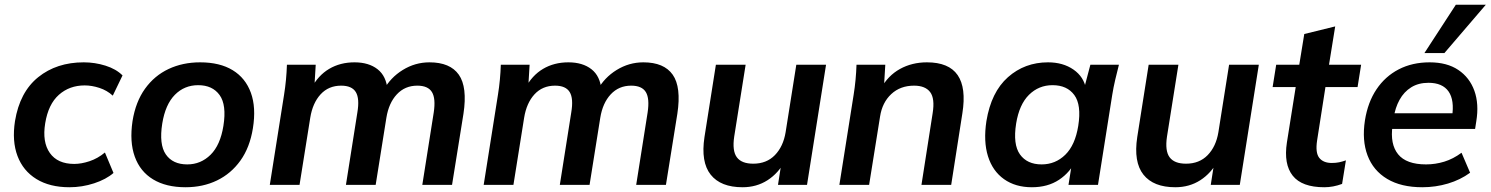

<svg xmlns="http://www.w3.org/2000/svg" viewBox="-20 -777 6265 807"><path d="M272 10Q189 10 133 -24.5Q77 -59 53.5 -121.5Q30 -184 43 -268Q63 -390 140.5 -452.5Q218 -515 332 -515Q379 -515 423.5 -501Q468 -487 495 -460L454 -375Q430 -397 398 -407.5Q366 -418 336 -418Q272 -418 227.5 -378.5Q183 -339 170 -259Q157 -180 189.5 -134Q222 -88 292 -88Q322 -88 356.5 -99.5Q391 -111 421 -136L457 -50Q426 -23 375.5 -6.5Q325 10 272 10Z M760 10Q678 10 623.5 -23Q569 -56 546.5 -118.5Q524 -181 537 -268Q550 -349 589.5 -404Q629 -459 688.5 -487Q748 -515 821 -515Q904 -515 958 -482Q1012 -449 1034.5 -387Q1057 -325 1043 -238Q1030 -157 990.5 -102Q951 -47 892 -18.5Q833 10 760 10ZM767 -86Q824 -86 865 -126.5Q906 -167 919 -248Q933 -336 903 -377.5Q873 -419 813 -419Q755 -419 715 -378.5Q675 -338 662 -258Q648 -170 677 -128Q706 -86 767 -86Z M1114 0 1174 -379Q1179 -410 1182 -442Q1185 -474 1186 -505H1307L1301 -405H1288Q1317 -460 1363.5 -487.5Q1410 -515 1470 -515Q1530 -515 1567 -486Q1604 -457 1609 -398H1592Q1621 -451 1673 -483Q1725 -515 1785 -515Q1872 -515 1908.5 -463Q1945 -411 1928 -299L1880 0H1755L1803 -304Q1812 -363 1795.5 -390Q1779 -417 1734 -417Q1682 -417 1648 -380.5Q1614 -344 1604 -282L1559 0H1434L1482 -304Q1492 -363 1475.5 -390Q1459 -417 1414 -417Q1361 -417 1327.5 -380.5Q1294 -344 1284 -282L1239 0Z M2013 0 2073 -379Q2078 -410 2081 -442Q2084 -474 2085 -505H2206L2200 -405H2187Q2216 -460 2262.5 -487.5Q2309 -515 2369 -515Q2429 -515 2466 -486Q2503 -457 2508 -398H2491Q2520 -451 2572 -483Q2624 -515 2684 -515Q2771 -515 2807.5 -463Q2844 -411 2827 -299L2779 0H2654L2702 -304Q2711 -363 2694.5 -390Q2678 -417 2633 -417Q2581 -417 2547 -380.5Q2513 -344 2503 -282L2458 0H2333L2381 -304Q2391 -363 2374.5 -390Q2358 -417 2313 -417Q2260 -417 2226.5 -380.5Q2193 -344 2183 -282L2138 0Z M3101 10Q3009 10 2967 -43Q2925 -96 2941 -201L2989 -505H3114L3066 -203Q3057 -143 3077 -116Q3097 -89 3146 -89Q3202 -89 3237 -125Q3272 -161 3282 -221L3327 -505H3452L3372 0H3250L3266 -103H3281Q3252 -49 3206 -19.5Q3160 10 3101 10Z M3508 0 3568 -379Q3573 -410 3576 -442Q3579 -474 3580 -505H3701L3695 -405L3682 -404Q3712 -459 3762.5 -487Q3813 -515 3876 -515Q3968 -515 4005 -461.5Q4042 -408 4025 -301L3978 0H3853L3900 -301Q3910 -363 3889.5 -390Q3869 -417 3822 -417Q3764 -417 3726 -381.5Q3688 -346 3679 -287L3633 0Z M4317 10Q4248 10 4200 -24Q4152 -58 4132.5 -120.5Q4113 -183 4126 -268Q4146 -390 4216.5 -452.5Q4287 -515 4385 -515Q4448 -515 4492 -484.5Q4536 -454 4545 -402L4535 -399L4563 -505H4683Q4675 -474 4667.5 -442Q4660 -410 4655 -379L4595 0H4471L4488 -107H4504Q4479 -53 4431.5 -21.5Q4384 10 4317 10ZM4358 -86Q4416 -86 4457.5 -126.5Q4499 -167 4512 -248Q4526 -336 4495.5 -377.5Q4465 -419 4404 -419Q4346 -419 4305 -378.5Q4264 -338 4251 -258Q4237 -170 4267 -128Q4297 -86 4358 -86Z M4920 10Q4828 10 4786 -43Q4744 -96 4760 -201L4808 -505H4933L4885 -203Q4876 -143 4896 -116Q4916 -89 4965 -89Q5021 -89 5056 -125Q5091 -161 5101 -221L5146 -505H5271L5191 0H5069L5085 -103H5100Q5071 -49 5025 -19.5Q4979 10 4920 10Z M5546 10Q5452 10 5413.5 -38.5Q5375 -87 5389 -178L5426 -411H5329L5344 -505H5441L5462 -634L5592 -666L5566 -505H5701L5686 -411H5551L5516 -187Q5508 -135 5525 -113.5Q5542 -92 5578 -92Q5595 -92 5609 -95Q5623 -98 5637 -103L5621 -4Q5602 3 5583.5 6.5Q5565 10 5546 10Z M5958 10Q5869 10 5810.5 -25Q5752 -60 5728 -123.5Q5704 -187 5717 -271Q5729 -347 5765.5 -401.5Q5802 -456 5859 -485.5Q5916 -515 5989 -515Q6062 -515 6109.5 -483Q6157 -451 6177 -395.5Q6197 -340 6185 -267L6180 -235H5813L5823 -301H6102L6083 -285Q6094 -356 6068.5 -392.5Q6043 -429 5984 -429Q5942 -429 5911.5 -410Q5881 -391 5862.5 -357.5Q5844 -324 5838 -282L5833 -249Q5822 -171 5856.5 -128.5Q5891 -86 5974 -86Q6013 -86 6050.5 -97.5Q6088 -109 6123 -135L6159 -51Q6118 -21 6066 -5.5Q6014 10 5958 10ZM5967 -554 6099 -757H6225L6051 -554Z"/></svg>

Font: Mulish ExtraLight
Style: Italic
Weight: 200
Italic angle: -9°
Designer: Vernon Adams
Foundry: Vernon Adams
Version: Version 3.603